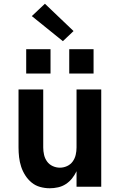

<svg xmlns="http://www.w3.org/2000/svg" viewBox="-20 -998 640 1026"><path d="M246 8Q220 8 194.5 1Q169 -6 149 -22.5Q129 -39 115 -61Q101 -83 93 -107.5Q85 -132 82 -158Q79 -184 79 -210V-520H211V-210Q211 -190 215.5 -170.5Q220 -151 231.5 -135Q243 -119 261.5 -110.5Q280 -102 300 -102Q320 -102 338.5 -110.5Q357 -119 368.5 -135Q380 -151 384.5 -170.5Q389 -190 389 -210V-520H521V0H389V-83Q379 -62 365 -44.5Q351 -27 332 -14.5Q313 -2 290.5 3Q268 8 246 8ZM350 -605V-735H480V-605ZM120 -605V-735H250V-605ZM316 -778 150 -912 220 -978 373 -832Z"/></svg>

Font: Iosevka SS04 XBd Ex
Style: Regular
Weight: 800
Width: 7
Monospace: yes
Designer: Belleve Invis
Foundry: Belleve Invis
Version: Version 19.0.0; ttfautohint (v1.8.4)